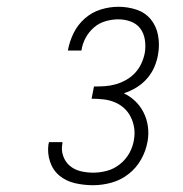

<svg xmlns="http://www.w3.org/2000/svg" viewBox="-20 -863 540 566"><path d="M255 -317Q227 -317 201 -323Q175 -329 155.5 -345Q136 -361 127.5 -386.5Q119 -412 123 -439Q124 -440 124 -441Q124 -442 124 -444H164Q164 -443 164 -442Q164 -441 164 -440Q160 -422 166 -404Q172 -386 185.5 -374.5Q199 -363 217 -358.5Q235 -354 255 -354Q275 -354 295.5 -359.5Q316 -365 333.5 -379Q351 -393 361.5 -412Q372 -431 375 -452Q378 -469 375.5 -486Q373 -503 365.5 -518Q358 -533 346 -544Q334 -555 318.5 -561.5Q303 -568 285.5 -570Q268 -572 250 -572L257 -608Q273 -608 289 -609Q305 -610 321 -614.5Q337 -619 352 -627.5Q367 -636 378.5 -648.5Q390 -661 397 -676.5Q404 -692 407 -708Q410 -727 407 -746Q404 -765 393.5 -779Q383 -793 365.5 -799.5Q348 -806 329 -806Q310 -806 291 -800.5Q272 -795 257 -782Q242 -769 232.5 -751.5Q223 -734 220 -714H180Q185 -741 197 -765.5Q209 -790 230 -808.5Q251 -827 277 -835Q303 -843 329 -843Q357 -843 382.5 -834.5Q408 -826 424.5 -806Q441 -786 446 -758.5Q451 -731 446 -703Q443 -684 435 -665.5Q427 -647 413.5 -631.5Q400 -616 382 -605Q364 -594 345 -588Q364 -579 379 -564.5Q394 -550 403.5 -531Q413 -512 416 -490Q419 -468 415 -446Q410 -418 396 -393Q382 -368 359 -350Q336 -332 308.5 -324.5Q281 -317 255 -317Z"/></svg>

Font: Iosevka Curly Slab XLtObl
Style: Regular
Weight: 200
Italic angle: -9°
Monospace: yes
Designer: Belleve Invis
Foundry: Belleve Invis
Version: Version 11.1.0; ttfautohint (v1.8.3)